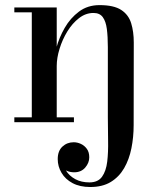

<svg xmlns="http://www.w3.org/2000/svg" viewBox="-20 -490 656 770"><path d="M342 260Q300.5 260 271.2 244.5Q242 229 226.8 203.2Q211.5 177.5 211.5 148Q211.5 115.5 230.2 98Q249 80.5 275.5 80.5Q290 80.5 304.2 87Q318.5 93.5 328.2 106.8Q338 120 338 141Q338 163 321.8 182Q305.5 201 277.5 201Q260.5 201 245.8 194.2Q231 187.5 221.8 175.8Q212.5 164 212.5 148H231.5Q231.5 173 244.8 194.2Q258 215.5 282 228.5Q306 241.5 338.5 241.5Q373 241.5 389.2 218.8Q405.5 196 410 158.2Q414.5 120.5 413.5 74Q412.5 27.5 412.5 -20V-301L516.5 -319.5L516 11.5Q516 60 507 104.8Q498 149.5 477.8 184.5Q457.5 219.5 424.2 239.8Q391 260 342 260ZM37.5 0V-19.5H276.5V0ZM107.5 0V-440.5H37.5V-460H207.5V0ZM195 -225.5Q195 -256.5 206 -297.8Q217 -339 239.5 -378.2Q262 -417.5 296.8 -443.5Q331.5 -469.5 379 -469.5Q436.5 -469.5 466 -450.2Q495.5 -431 506 -397Q516.5 -363 516.5 -319.5L412.5 -301Q412.5 -343 408.5 -373.8Q404.5 -404.5 392.2 -421.2Q380 -438 355 -438Q323.5 -438 296.8 -417.2Q270 -396.5 250 -363.8Q230 -331 218.8 -294.2Q207.5 -257.5 207.5 -225.5Z"/></svg>

Font: Bodoni Moda 11pt Medium
Style: Regular
Weight: 500
Designer: Owen Earl
Foundry: indestructible type
Version: Version 2.004